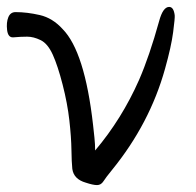

<svg xmlns="http://www.w3.org/2000/svg" viewBox="-31 -520 566 555"><path d="M7 -412H6Q-8 -412 -10.5 -433.5Q-13 -455 -7 -470Q-1 -485 14 -485Q47 -485 84 -476.5Q121 -468 150 -436Q214 -371 238 -159L242 -122Q244 -103 244 -85Q321 -176 371 -289Q401 -358 429 -459Q440 -500 458 -500Q471 -500 474 -476Q475 -469 469.5 -427Q464 -385 446 -321Q402 -163 293 -29Q275 -7 268 4Q261 15 249.5 15Q238 15 217 8Q182 -2 178 -32Q176 -51 175.5 -87Q175 -123 169.5 -172Q164 -221 150 -275.5Q136 -330 121.5 -362Q107 -394 86.5 -404Q66 -414 47.5 -414Q29 -414 7 -412Z"/></svg>

Font: LXGW WenKai Lite
Style: Regular
Weight: 400
Designer: LXGW / Fontworks Inc.
Foundry: LXGW / Fontworks Inc.
Version: Version 1.511; March 25, 2025